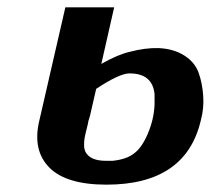

<svg xmlns="http://www.w3.org/2000/svg" viewBox="-20 -492 574 523"><path d="M87 -163 158 -472H291L256 -318Q302 -344 334 -351Q376 -362 412 -361Q454 -359 482.5 -340.5Q511 -322 521 -294Q531 -266 533.5 -231.5Q536 -197 527 -164Q486 11 270 11Q160 11 114 -36Q68 -83 87 -163ZM242 -250 225 -176Q224 -173 221 -163Q220 -156 216 -140.5Q212 -125 210.5 -116.5Q209 -108 209 -97Q209 -86 213 -78Q226 -54 268 -54H287Q325 -58 345 -74Q366 -89 382.5 -127.5Q399 -166 401 -206V-236Q395 -293 331 -292Q304 -291 242 -250Z"/></svg>

Font: Coval
Style: ExtraBold Italic
Weight: 800
Foundry: Context Ltd
Version: Version 001.000